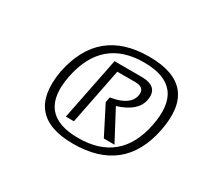

<svg xmlns="http://www.w3.org/2000/svg" viewBox="-92 -850 752 695"><g transform="rotate(30 284.0 -502.5)"><path d="M202.1 -369.1 254.4 -630.9H366.2Q440.9 -630.9 428.2 -568.4Q418 -517.1 339.8 -492.7L405.3 -369.1H360.8L300.8 -486.8L305.2 -508.8Q382.8 -521 392.1 -566.9Q398.9 -603 356.9 -603H282.2L235.8 -369.1ZM278.8 -324.2Q454.6 -324.2 489.7 -500.5Q525.9 -680.7 350.1 -680.7Q175.8 -680.7 139.6 -500.5Q104.5 -324.2 278.8 -324.2ZM104 -499.5Q145.5 -708 355.5 -708Q566.9 -708 525.4 -499.5Q484.9 -296.9 273.4 -296.9Q69.3 -296.9 104 -499.5Z"/></g></svg>

Font: Sansation
Style: Bold Italic
Weight: 700
Designer: Bernd Montag
Version: Version 1.301